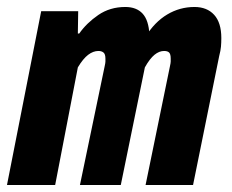

<svg xmlns="http://www.w3.org/2000/svg" viewBox="-44 -530 664 550"><path d="M-24 0 74 -498H180L179 -434H183Q204 -464 237.5 -487Q271 -510 315 -510Q347 -510 364.5 -491Q382 -472 384 -431L373 -425Q399 -467 435 -488.5Q471 -510 513 -510Q549 -510 569.5 -487.5Q590 -465 590 -421Q590 -408 589 -396.5Q588 -385 584 -370L509 0H373L443 -341Q445 -350 445 -354Q445 -358 445 -362Q445 -375 440.5 -379.5Q436 -384 426 -384Q412 -384 398.5 -373Q385 -362 371 -337L302 0H185L256 -341Q258 -350 258 -354Q258 -358 258 -362Q258 -375 252.5 -379.5Q247 -384 238 -384Q223 -384 208.5 -373Q194 -362 179 -337L114 0Z"/></svg>

Font: Source Code Pro ExtraLight ExtraBold
Style: Italic
Weight: 800
Italic angle: -11°
Monospace: yes
Version: Version 1.016;hotconv 1.0.116;makeotfexe 2.5.65601